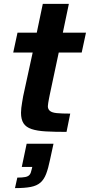

<svg xmlns="http://www.w3.org/2000/svg" viewBox="-20 -678 462 987"><path d="M322 0Q259 0 215 -2.5Q171 -5 142.5 -14.5Q114 -24 101 -44Q88 -64 88 -98Q88 -110 89.5 -123Q91 -136 93.5 -150.5Q96 -165 99 -183L148 -408H48L70 -510H169L200 -658H334L303 -510H422L400 -408H282L236 -192Q235 -187 232.5 -174.5Q230 -162 228 -149.5Q226 -137 226 -132Q226 -117 236.5 -108Q247 -99 272 -96.5Q297 -94 341 -94ZM57 289 69 235Q95 235 110 232Q125 229 132 220.5Q139 212 142 196L146 180H92L117 61H255L237 144Q228 188 217 216.5Q206 245 187.5 261Q169 277 138 283Q107 289 57 289Z"/></svg>

Font: Saira Thin SemiBold
Style: Italic
Weight: 600
Italic angle: -12°
Version: Version 1.101